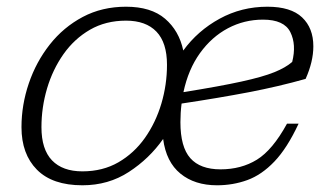

<svg xmlns="http://www.w3.org/2000/svg" viewBox="-20 -542 980 572"><path d="M355.5 -522Q430 -522 471.8 -486.2Q513.5 -450.5 526 -391.5Q569 -450.5 634.2 -486.2Q699.5 -522 776.5 -522Q846.5 -522 880 -490.2Q913.5 -458.5 913.5 -404Q913.5 -358.5 890.5 -307Q811 -284.5 721 -267.2Q631 -250 521 -233.5Q517.5 -206.5 517.5 -178Q517.5 -104 547 -70.8Q576.5 -37.5 637 -37.5Q698.5 -37.5 745.2 -66.2Q792 -95 835 -173.5H869.5Q835.5 -100.5 797.5 -60.8Q759.5 -21 716.8 -5.5Q674 10 626.5 10Q560 10 517.5 -24.8Q475 -59.5 466 -128Q425 -69.5 364 -29.8Q303 10 225.5 10Q136 10 90 -36.5Q44 -83 44 -163Q44 -229.5 65.8 -293.5Q87.5 -357.5 128.2 -409.2Q169 -461 226.5 -491.5Q284 -522 355.5 -522ZM763.5 -483.5Q707.5 -483.5 659 -457.8Q610.5 -432 575.8 -383.8Q541 -335.5 526.5 -267.5Q635.5 -285 699.2 -299Q763 -313 797 -326.8Q831 -340.5 850.5 -357.5Q863.5 -409 845 -446.2Q826.5 -483.5 763.5 -483.5ZM225.5 -31.5Q286 -31.5 332.8 -58.5Q379.5 -85.5 411.8 -131.2Q444 -177 460.8 -233.5Q477.5 -290 477.5 -349Q477.5 -415 446 -447.8Q414.5 -480.5 355.5 -480.5Q295 -480.5 248.2 -453.5Q201.5 -426.5 169.2 -380.8Q137 -335 120.2 -278.5Q103.5 -222 103.5 -163Q103.5 -97 135 -64.2Q166.5 -31.5 225.5 -31.5Z"/></svg>

Font: Newsreader 6pt Light
Style: Italic
Weight: 300
Italic angle: -17°
Designer: Hugues Gentile
Foundry: Production Type
Version: Version 1.003; ttfautohint (v1.8.3)